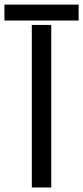

<svg xmlns="http://www.w3.org/2000/svg" viewBox="-86 -829 368 849"><path d="M140.6 -718.8V0H54.7V-718.8ZM261.7 -808.6V-738.3H-66.4V-808.6Z"/></svg>

Font: Inter Display V
Style: Regular
Weight: 400
Designer: Rasmus Andersson
Foundry: rsms
Version: Version 3.015;git-src